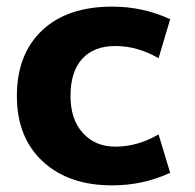

<svg xmlns="http://www.w3.org/2000/svg" viewBox="-20 -550 590 580"><path d="M459 -144 494 -28Q412 10 319 10Q187 10 109 -62.5Q31 -135 31 -260Q31 -386 107 -458Q183 -530 319 -530Q412 -530 494 -492L459 -374Q396 -411 328 -411Q264 -411 228.5 -372.5Q193 -334 193 -260Q193 -189 230.5 -148Q268 -107 328 -107Q396 -107 459 -144Z"/></svg>

Font: M PLUS 1p ExtraBold
Style: Regular
Weight: 800
Version: Version 1.062